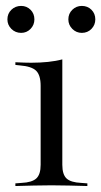

<svg xmlns="http://www.w3.org/2000/svg" viewBox="-20 -623 339 643"><path d="M116.1 -206.5V-335.5Q116.1 -371 101.2 -385.9Q86.3 -400.8 46 -404L31.5 -405.6V-414.5Q50.8 -413.7 61.7 -413.3Q72.6 -412.9 84.7 -412.9Q114.5 -412.9 141.1 -415.7Q167.7 -418.5 188.7 -424.2V-414.5V-206.5ZM152.4 -2.4Q121 -2.4 92.3 -1.6Q63.7 -0.8 31.5 0V-8.9L52.4 -10.5Q87.1 -12.1 101.6 -25.4Q116.1 -38.7 116.1 -71V-206.5H188.7V-71Q188.7 -38.7 202.8 -25.4Q216.9 -12.1 251.6 -10.5L272.6 -8.9V0Q240.3 -0.8 211.7 -1.6Q183.1 -2.4 152.4 -2.4ZM254 -512.9Q235.5 -512.9 222.2 -526.2Q208.9 -539.5 208.9 -558.1Q208.9 -577.4 222.2 -590.3Q235.5 -603.2 254 -603.2Q273.4 -603.2 286.3 -590.3Q299.2 -577.4 299.2 -558.1Q299.2 -539.5 286.3 -526.2Q273.4 -512.9 254 -512.9ZM50.8 -512.9Q31.5 -512.9 18.1 -526.2Q4.8 -539.5 4.8 -558.1Q4.8 -577.4 18.1 -590.3Q31.5 -603.2 50.8 -603.2Q69.4 -603.2 82.3 -590.3Q95.2 -577.4 95.2 -558.1Q95.2 -539.5 82.3 -526.2Q69.4 -512.9 50.8 -512.9Z"/></svg>

Font: Playfair 144pt SemiExpanded Light
Style: Regular
Weight: 300
Width: 6
Designer: Claus Eggers Sørensen
Foundry: Claus Eggers Sørensen
Version: Version 2.203